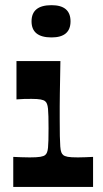

<svg xmlns="http://www.w3.org/2000/svg" viewBox="-20 -733 405 753"><path d="M32 0V-117.7Q48 -117 63.5 -116.4Q79 -115.7 96.4 -115.7Q124.4 -115.7 138.1 -118Q151.8 -120.4 157.1 -125Q161.8 -128.7 164.4 -135.4Q167.1 -142 168.3 -153.7Q169.4 -165.3 169.9 -183.7Q170.4 -202.1 170.4 -230Q170.4 -257.5 169.9 -276Q169.4 -294.6 168.3 -306.4Q167.1 -318.2 164.4 -325.2Q161.8 -332.2 157.1 -335.9Q151.8 -340.6 139.3 -342.9Q126.7 -345.2 103.7 -345.2Q88 -345.2 74.5 -344.9Q61 -344.6 44.6 -343.2V-493.4H216.9Q216.2 -453.6 215.7 -422.3Q215.2 -390.9 214.7 -365.2Q214.2 -339.4 214.2 -315.9Q214.2 -292.5 214.2 -268.8Q214.2 -226.2 214.7 -199.8Q215.2 -173.3 216.4 -158.4Q217.5 -143.4 220.4 -136Q223.2 -128.7 227.9 -125Q233.5 -120.4 245.6 -118Q257.6 -115.7 285.9 -115.7Q300.6 -115.7 315.4 -116.4Q330.3 -117 345 -117.7V0ZM182.1 -586.2Q103.7 -586.2 103.7 -649.3Q103.7 -712.7 182.1 -712.7Q256.6 -712.7 256.6 -649.3Q256.6 -586.2 182.1 -586.2Z"/></svg>

Font: Ojuju ExtraLight
Style: Regular
Weight: 200
Designer: Chisaokwu Joboson, Mirko Velimirovic
Foundry: Udi Foundry
Version: Version 1.000